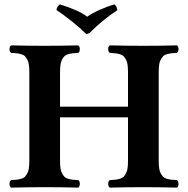

<svg xmlns="http://www.w3.org/2000/svg" viewBox="-20 -854 857 876"><path d="M237.8 -808.1Q237.8 -815.4 242.7 -823.2Q247.6 -831.1 253.9 -834Q340.8 -806.6 377.9 -777.8Q398.9 -793 434.3 -808.8Q469.7 -824.7 501 -834Q507.3 -831.1 511.2 -823Q515.1 -814.9 515.1 -807.1Q451.7 -766.6 388.2 -703.1L374 -698.2Q346.7 -725.6 307.6 -756.8Q268.6 -788.1 237.8 -808.1ZM564 -522.9Q564 -543.5 562 -558.1Q560.1 -572.8 554.4 -582.5Q548.8 -592.3 543.5 -597.9Q538.1 -603.5 526.9 -606.7Q515.6 -609.9 506.6 -610.8Q497.6 -611.8 481 -612.8Q473.6 -617.2 473.6 -629.9Q473.6 -642.6 481 -647Q561 -645 634.8 -645Q707 -645 787.1 -647Q794.4 -642.6 794.4 -629.9Q794.4 -617.2 787.1 -612.8Q770.5 -611.8 761.5 -610.8Q752.4 -609.9 741.2 -606.7Q730 -603.5 724.6 -597.9Q719.2 -592.3 713.6 -582.5Q708 -572.8 706.1 -558.1Q704.1 -543.5 704.1 -522.9V-122.1Q704.1 -101.6 706.1 -86.9Q708 -72.3 713.6 -62.5Q719.2 -52.7 724.6 -47.1Q730 -41.5 741.2 -38.3Q752.4 -35.2 761.5 -34.2Q770.5 -33.2 787.1 -32.2Q794.4 -27.8 794.4 -15.1Q794.4 -2.4 787.1 2Q707 0 634.8 0Q561 0 481 2Q473.6 -2.4 473.6 -15.1Q473.6 -27.8 481 -32.2Q497.6 -33.2 506.6 -34.2Q515.6 -35.2 526.9 -38.3Q538.1 -41.5 543.5 -47.1Q548.8 -52.7 554.4 -62.5Q560.1 -72.3 562 -86.9Q564 -101.6 564 -122.1V-318.8H253.9V-122.1Q253.9 -101.6 255.9 -86.9Q257.8 -72.3 263.4 -62.5Q269 -52.7 274.4 -47.1Q279.8 -41.5 291 -38.3Q302.2 -35.2 311.3 -34.2Q320.3 -33.2 336.9 -32.2Q344.2 -27.8 344.2 -15.1Q344.2 -2.4 336.9 2Q256.8 0 185.1 0Q110.8 0 30.8 2Q23.4 -2.4 23.4 -15.1Q23.4 -27.8 30.8 -32.2Q47.4 -33.2 56.4 -34.2Q65.4 -35.2 76.7 -38.3Q87.9 -41.5 93.3 -47.1Q98.6 -52.7 104.2 -62.5Q109.9 -72.3 111.8 -86.9Q113.8 -101.6 113.8 -122.1V-522.9Q113.8 -543.5 111.8 -558.1Q109.9 -572.8 104.2 -582.5Q98.6 -592.3 93.3 -597.9Q87.9 -603.5 76.7 -606.7Q65.4 -609.9 56.4 -610.8Q47.4 -611.8 30.8 -612.8Q23.4 -617.2 23.4 -629.9Q23.4 -642.6 30.8 -647Q110.8 -645 185.1 -645Q256.8 -645 336.9 -647Q344.2 -642.6 344.2 -629.9Q344.2 -617.2 336.9 -612.8Q320.3 -611.8 311.3 -610.8Q302.2 -609.9 291 -606.7Q279.8 -603.5 274.4 -597.9Q269 -592.3 263.4 -582.5Q257.8 -572.8 255.9 -558.1Q253.9 -543.5 253.9 -522.9V-367.2H564Z"/></svg>

Font: Linux Libertine G
Style: Bold
Weight: 700
Designer: Philipp H. Poll
Foundry: Philipp H. Poll
Version: Version 5.0.3